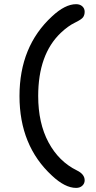

<svg xmlns="http://www.w3.org/2000/svg" viewBox="-20 -789 458 918"><path d="M343.8 109.4Q291 109.4 228.5 50.8Q73.2 -92.3 73.2 -329.8Q73.2 -567.4 228.5 -710.4Q291 -769 343.8 -769Q362.3 -769 373.5 -758.8Q384.8 -748.5 384.8 -732.9Q384.8 -717.3 377.2 -706.5Q369.6 -695.8 337.4 -680.2Q305.2 -664.6 270.5 -631.8Q162.6 -528.8 162.6 -330.1Q162.6 -200.2 211.9 -108.4Q261.2 -16.6 347.7 25.9Q384.8 43.9 384.8 73.2Q384.8 88.4 373.5 98.9Q362.3 109.4 343.8 109.4Z"/></svg>

Font: Oldenburg
Style: Regular
Weight: 400
Designer: Nicole Fally
Foundry: Nicole Fally
Version: Version 1.001